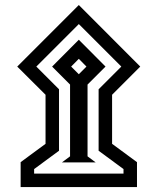

<svg xmlns="http://www.w3.org/2000/svg" viewBox="-20 -673 633 772"><path d="M49.3 -405.3 296.9 -652.8 543.9 -405.3 430.7 -292V-94.7L530.8 -21V79.1H63V-21L163.1 -94.7V-292ZM126 -405.3 217.3 -314V-66.9L117.2 6.8V24.9H476.6V6.8L376.5 -66.9V-314L467.8 -405.3L296.9 -576.2ZM229 -20 261.7 -44.4V-333L189.5 -405.3L296.9 -513.2L404.3 -405.3L332 -333V-44.4L364.7 -20ZM266.1 -405.3 296.9 -374.5 327.6 -405.3 296.9 -436.5Z"/></svg>

Font: Vazirmatn UI FD Black
Style: Regular
Weight: 900
Designer: Saber Rastikerdar
Foundry: Saber Rastikerdar
Version: Version 33.003